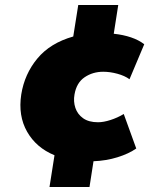

<svg xmlns="http://www.w3.org/2000/svg" viewBox="-20 -633 640 768"><path d="M178 115 198 -12Q125 -42 88.5 -106Q52 -170 65 -255Q78 -337 129.5 -399Q181 -461 273 -487L293 -613H453L435 -498Q473 -494 504 -483.5Q535 -473 557 -456L498 -316Q479 -330 449.5 -338Q420 -346 393 -346Q351 -346 318.5 -324Q286 -302 278 -255Q273 -227 281.5 -201.5Q290 -176 312.5 -160Q335 -144 372 -144Q394 -144 422 -153Q450 -162 475 -177L525 -39Q495 -18 450 -4Q405 10 354 12L338 115Z"/></svg>

Font: Mulish ExtraBlack
Style: Italic
Weight: 1000
Italic angle: -9°
Designer: Vernon Adams
Foundry: Vernon Adams
Version: Version 3.603; ttfautohint (v1.8.3)